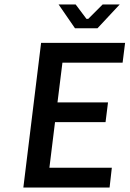

<svg xmlns="http://www.w3.org/2000/svg" viewBox="-20 -840 577 855"><path d="M468 -5 478 -93H200L225 -296H450L461 -384H236L258 -561H526L537 -649H163L84 -5ZM373 -756H365L317 -820H241L314 -714H414L513 -820H437Z"/></svg>

Font: Falling Sky
Style: LightObl
Weight: 400
Designer: Paul D. Hunt
Foundry: Adobe Systems Incorporated
Version: Version 1.02